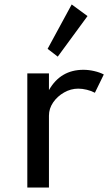

<svg xmlns="http://www.w3.org/2000/svg" viewBox="-20 -841 503 861"><path d="M102.5 0H199.5V-322.5Q199.5 -354 218.2 -381.5Q237 -409 267.2 -426.2Q297.5 -443.5 331 -443.5Q349 -443.5 369.5 -438.5Q390 -433.5 405.5 -425L445.5 -507Q427.5 -516.5 402.8 -522.2Q378 -528 354 -528Q251.5 -528 199.5 -437V-512H102.5ZM239 -587 372.5 -769 301.5 -821 193.5 -622Z"/></svg>

Font: Spartan Medium
Style: Regular
Weight: 500
Designer: Matt Bailey, Mirko Velimirovic
Foundry: Matt Bailey
Version: Version 1.003; ttfautohint (v1.8.3)